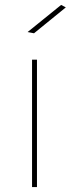

<svg xmlns="http://www.w3.org/2000/svg" viewBox="-20 -759 287 779"><path d="M110 -517H130V0H110ZM228 -739 247 -729 118 -624 92 -629Z"/></svg>

Font: Gontserrat Thin
Style: Regular
Weight: 250
Designer: Julieta Ulanovsky
Foundry: Julieta Ulanovsky
Version: Version 6.001